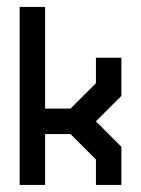

<svg xmlns="http://www.w3.org/2000/svg" viewBox="-20 -618 406 553"><path d="M36.6 -598.1H109.9V-305.2H183.1L256.3 -378.4V-451.7H329.6V-341.8L256.3 -268.6L329.6 -195.3V-85.4H256.3V-158.7L183.1 -231.9H109.9V-85.4H36.6Z"/></svg>

Font: BabelStone Khitan Seal Glyphs
Style: Regular
Weight: 400
Designer: Andrew West
Foundry: BabelStone
Version: Version 1.004